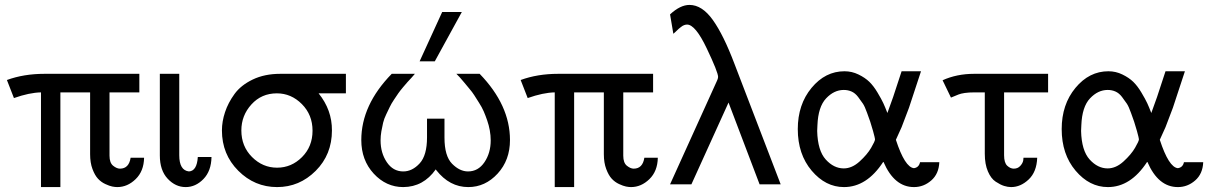

<svg xmlns="http://www.w3.org/2000/svg" viewBox="-20 -742 4886 773"><path d="M7.8 -419.9Q75.7 -444.8 159.2 -444.8H541V-370.1H420.9V-115.2Q420.9 -86.4 435.5 -74.7Q450.2 -63 462.9 -63Q499 -63 505.9 -106.9H560.1Q559.1 -52.7 526.1 -20.8Q493.2 11.2 452.1 11.2Q443.4 11.2 432.1 9Q420.9 6.8 404.1 -1Q387.2 -8.8 374.5 -22.5Q361.8 -36.1 352.3 -61.5Q342.8 -86.9 342.8 -121.1V-370.1H223.1V11.2H145V-370.1Q98.1 -369.1 36.1 -347.2Z M623.5 -116.2V-444.8H701.7V-117.2Q701.7 -56.2 740.7 -51.8Q772.9 -53.7 776.4 -109.9H831.5Q830.6 -53.7 799.1 -21.2Q767.6 11.2 727.5 11.2Q686.5 11.2 655 -22.5Q623.5 -56.2 623.5 -116.2Z M873.5 -216.8Q873.5 -252.9 886 -290.5Q898.4 -328.1 924.1 -363.5Q949.7 -398.9 997.6 -421.9Q1045.4 -444.8 1108.4 -444.8H1372.6V-366.2H1262.7Q1316.9 -299.3 1316.4 -216.8Q1316.4 -119.6 1251 -54.2Q1185.5 11.2 1095.7 11.2Q1004.9 11.2 939.2 -54.7Q873.5 -120.6 873.5 -216.8ZM951.7 -216.8Q951.7 -152.8 994.6 -109.9Q1037.6 -66.9 1095.5 -66.9Q1153.3 -66.9 1195.8 -109.4Q1238.3 -151.9 1238.3 -215.8Q1238.3 -279.8 1195.3 -323Q1152.3 -366.2 1094.7 -366.2Q1032.7 -366.2 992.2 -321.5Q951.7 -276.9 951.7 -216.8Z M1434.6 -178.2Q1434.6 -319.3 1557.1 -444.8H1650.4Q1649.4 -442.9 1637.5 -429.9Q1625.5 -417 1620.4 -411.4Q1615.2 -405.8 1602.8 -390.9Q1590.3 -376 1583.7 -366.5Q1577.1 -356.9 1566.2 -340.6Q1555.2 -324.2 1549.3 -311.5Q1543.5 -298.8 1534.9 -281.5Q1526.4 -264.2 1522.5 -248Q1518.6 -231.9 1515.4 -213.4Q1512.2 -194.8 1512.2 -176.8Q1512.2 -126 1537.4 -88.9Q1562.5 -51.8 1603.5 -51.8Q1639.6 -51.8 1669.4 -84Q1699.2 -116.2 1699.2 -189V-264.2H1769.5V-188Q1769.5 -113.8 1800 -82.8Q1830.6 -51.8 1864.3 -51.8Q1905.3 -51.8 1930.4 -88.9Q1955.6 -126 1955.6 -176.8Q1955.6 -196.8 1951.9 -217.3Q1948.2 -237.8 1941.4 -257.3Q1934.6 -276.9 1927.5 -293.5Q1920.4 -310.1 1908.4 -328.6Q1896.5 -347.2 1889.4 -358.6Q1882.3 -370.1 1867.9 -387Q1853.5 -403.8 1848.9 -409.9Q1844.2 -416 1831.5 -430.2L1817.4 -444.8H1911.1Q2033.2 -318.8 2033.2 -178.2Q2033.2 -97.2 1983.4 -43Q1933.6 11.2 1865.2 11.2Q1790 11.2 1736.3 -57.1Q1735.4 -59.1 1734.4 -60.1Q1684.6 10.7 1603.5 11.2Q1534.7 11.2 1484.6 -43Q1434.6 -97.2 1434.6 -178.2ZM1669.4 -495.1 1760.3 -693.8H1839.4L1730.5 -495.1Z M2076.2 -419.9Q2144 -444.8 2227.5 -444.8H2609.4V-370.1H2489.3V-115.2Q2489.3 -86.4 2503.9 -74.7Q2518.6 -63 2531.2 -63Q2567.4 -63 2574.2 -106.9H2628.4Q2627.4 -52.7 2594.5 -20.8Q2561.5 11.2 2520.5 11.2Q2511.7 11.2 2500.5 9Q2489.3 6.8 2472.4 -1Q2455.6 -8.8 2442.9 -22.5Q2430.2 -36.1 2420.7 -61.5Q2411.1 -86.9 2411.1 -121.1V-370.1H2291.5V11.2H2213.4V-370.1Q2166.5 -369.1 2104.5 -347.2Z M2677.7 0 2866.7 -417Q2870.6 -424.8 2871.1 -432.1Q2871.1 -451.2 2825.4 -547.1Q2779.8 -643.1 2746.1 -643.1Q2741.2 -643.1 2735.1 -641.1Q2729 -639.2 2721.9 -633.5Q2714.8 -627.9 2711.9 -625.5Q2709 -623 2699.7 -613.8L2690.9 -606L2677.7 -684.1Q2718.8 -722.2 2755.9 -722.2Q2806.6 -722.2 2849.9 -661.6Q2893.1 -601.1 2937 -484.9L3123 0H3038.1L2913.1 -329.1L2763.7 0Z M3191.9 -222.2Q3191.9 -321.3 3247.3 -388.2Q3302.7 -455.1 3379.9 -455.1Q3409.7 -455.1 3436.3 -442.1Q3462.9 -429.2 3480 -412.6Q3497.1 -396 3512.9 -369.4Q3528.8 -342.8 3536.4 -326.4Q3543.9 -310.1 3552.7 -287.1L3575.7 -351.1L3609.9 -455.1H3688L3639.6 -308.1L3609.9 -230L3586.9 -179.2Q3623 -68.4 3659.7 -64.9Q3679.7 -67.9 3684.1 -88.9H3761.7Q3759.8 -42 3729.2 -15.4Q3698.7 11.2 3659.7 11.2Q3580.6 11.2 3537.1 -89.8H3535.6Q3469.7 11.2 3377.9 11.2Q3303.7 11.2 3247.8 -54.9Q3191.9 -121.1 3191.9 -222.2ZM3270 -214.8Q3272 -135.7 3304.4 -99.9Q3336.9 -64 3377 -64Q3410.2 -64 3440.9 -92Q3471.7 -120.1 3487.3 -147Q3502.9 -173.8 3502.9 -181.2Q3502.9 -185.1 3495.1 -213.9Q3487.3 -241.7 3483.6 -252Q3480 -262.2 3470.9 -287.6Q3461.9 -313 3454.3 -324.5Q3446.8 -335.9 3434.8 -351.6Q3422.9 -367.2 3408.4 -373.5Q3394 -379.9 3377 -379.9Q3337.9 -379.9 3305.9 -345.9Q3273.9 -312 3271 -237.8Z M3774.9 -418.9Q3832 -444.8 3901.9 -444.8H4199.7V-370.1H4022.5V-117.2Q4022.5 -86.4 4035.2 -74.7Q4047.9 -63 4061.5 -63Q4077.6 -63 4087.6 -74Q4097.7 -85 4099.6 -96.2L4100.6 -106.9H4155.8Q4153.8 -49.8 4121.3 -19.3Q4088.9 11.2 4050.8 11.2Q4037.6 11.2 4022.7 6.6Q4007.8 2 3988.8 -10.5Q3969.7 -22.9 3957.3 -52Q3944.8 -81.1 3944.8 -123V-370.1H3903.8Q3880.9 -370.1 3864.3 -367.7Q3847.7 -365.2 3839.1 -361.6Q3830.6 -357.9 3808.6 -349.1Z M4254.4 -222.2Q4254.4 -321.3 4309.8 -388.2Q4365.2 -455.1 4442.4 -455.1Q4472.2 -455.1 4498.8 -442.1Q4525.4 -429.2 4542.5 -412.6Q4559.6 -396 4575.4 -369.4Q4591.3 -342.8 4598.9 -326.4Q4606.4 -310.1 4615.2 -287.1L4638.2 -351.1L4672.4 -455.1H4750.5L4702.1 -308.1L4672.4 -230L4649.4 -179.2Q4685.5 -68.4 4722.2 -64.9Q4742.2 -67.9 4746.6 -88.9H4824.2Q4822.3 -42 4791.7 -15.4Q4761.2 11.2 4722.2 11.2Q4643.1 11.2 4599.6 -89.8H4598.1Q4532.2 11.2 4440.4 11.2Q4366.2 11.2 4310.3 -54.9Q4254.4 -121.1 4254.4 -222.2ZM4332.5 -214.8Q4334.5 -135.7 4366.9 -99.9Q4399.4 -64 4439.5 -64Q4472.7 -64 4503.4 -92Q4534.2 -120.1 4549.8 -147Q4565.4 -173.8 4565.4 -181.2Q4565.4 -185.1 4557.6 -213.9Q4549.8 -241.7 4546.1 -252Q4542.5 -262.2 4533.4 -287.6Q4524.4 -313 4516.8 -324.5Q4509.3 -335.9 4497.3 -351.6Q4485.4 -367.2 4470.9 -373.5Q4456.5 -379.9 4439.5 -379.9Q4400.4 -379.9 4368.4 -345.9Q4336.4 -312 4333.5 -237.8Z"/></svg>

Font: CMU Sans Serif
Style: Medium
Weight: 500
Version: Version 0.7.0